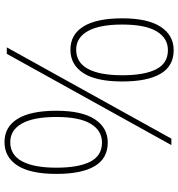

<svg xmlns="http://www.w3.org/2000/svg" viewBox="10 -774 774 833"><g transform="rotate(90 396.5 -357.0)"><path d="M197 -724Q266 -724 299.5 -667Q333 -610 333 -501Q333 -388 296.5 -332Q260 -276 195 -276Q129 -276 94 -333Q59 -390 59 -501Q59 -612 96 -668Q133 -724 197 -724ZM609 -714 213 0H185L581 -714ZM197 -699Q145 -699 115.5 -650Q86 -601 86 -501Q86 -402 114.5 -351.5Q143 -301 195 -301Q251 -301 278.5 -352.5Q306 -404 306 -501Q306 -597 280 -648Q254 -699 197 -699ZM598 -438Q667 -438 700.5 -381Q734 -324 734 -215Q734 -102 697.5 -46Q661 10 596 10Q530 10 495 -47Q460 -104 460 -215Q460 -326 497 -382Q534 -438 598 -438ZM598 -413Q546 -413 516.5 -364Q487 -315 487 -215Q487 -116 515.5 -65.5Q544 -15 596 -15Q652 -15 679.5 -66.5Q707 -118 707 -215Q707 -311 681 -362Q655 -413 598 -413Z"/></g></svg>

Font: Noto Sans Thai Looped UI Narrow Thin
Style: Regular
Weight: 100
Width: 4
Designer: Cadson Demak Team
Foundry: Cadson Demak Co., Ltd.
Version: Version 1.000; ttfautohint (v1.8.4.7-5d5b)